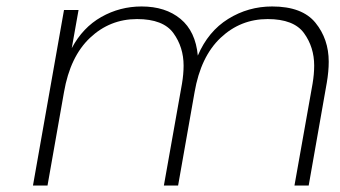

<svg xmlns="http://www.w3.org/2000/svg" viewBox="-20 -574 1053 594"><path d="M822 -554Q915 -554 956 -503.5Q997 -453 997 -383Q997 -353 991 -318L935 0H891L947 -315Q952 -345 952 -371Q952 -428 920.5 -471.5Q889 -515 808 -515Q724 -515 662.5 -457Q601 -399 582 -289L531 0H487L543 -315Q548 -345 548 -371Q548 -428 516.5 -471.5Q485 -515 404 -515Q320 -515 258.5 -457Q197 -399 178 -289L127 0H82L178 -543H223L202 -425Q236 -489 293.5 -521.5Q351 -554 418 -554Q492 -554 538.5 -515.5Q585 -477 592 -402Q624 -477 686 -515.5Q748 -554 822 -554Z"/></svg>

Font: Fz Poppins ExtLt
Style: Italic
Weight: 200
Italic angle: -10°
Designer: Ninad Kale (Devanagari), Jonny Pinhorn (Latin)
Foundry: Indian Type Foundry
Version: Vit hóa bi Vntype.Com & FontZin.Com